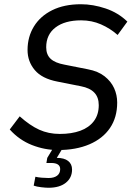

<svg xmlns="http://www.w3.org/2000/svg" viewBox="-20 -698 632 906"><path d="M253 10Q191 10 131 -13.5Q71 -37 26 -87L73 -149Q121 -106 165 -86Q209 -66 262 -66Q318 -66 359 -81Q400 -96 423 -126.5Q446 -157 446 -202Q446 -239 425 -261Q404 -283 362 -291L251 -313Q178 -327 144 -367.5Q110 -408 110 -462Q110 -524 140 -573Q170 -622 226.5 -650Q283 -678 362 -678Q419 -678 478.5 -658Q538 -638 581 -596L535 -533Q500 -564 456.5 -583Q413 -602 363 -602Q286 -602 242 -568.5Q198 -535 198 -475Q198 -440 219 -420.5Q240 -401 284 -393L395 -371Q443 -362 473.5 -338Q504 -314 518.5 -282Q533 -250 533 -214Q533 -144 499 -94Q465 -44 402 -17Q339 10 253 10ZM209 188Q196 188 174.5 185.5Q153 183 139 178L147 136Q159 139 177 140.5Q195 142 209 142Q235 142 249.5 131Q264 120 264 100Q264 71 221 71H199L203 47L238 -11H283L248 47Q283 47 301.5 61.5Q320 76 320 102Q320 141 290.5 164.5Q261 188 209 188Z"/></svg>

Font: Gantari
Style: Italic
Weight: 400
Italic angle: -10°
Designer: Anugrah Pasau
Foundry: Lafontype
Version: Version 1.000; ttfautohint (v1.8.3)